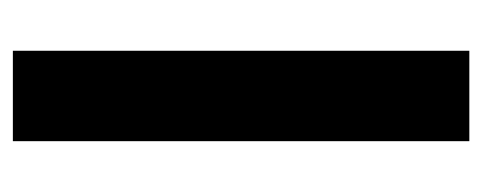

<svg xmlns="http://www.w3.org/2000/svg" viewBox="-251 -517 768 306"><g transform="rotate(-90 133.0 -364.0)"><path d="M205.1 -727.5V0H61V-727.5Z"/></g></svg>

Font: Inter Cardless Tabular Bold
Style: Bold
Weight: 700
Designer: Rasmus Andersson
Foundry: rsms
Version: Version 4.000;git-4fc901f